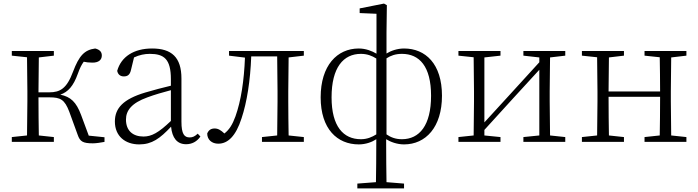

<svg xmlns="http://www.w3.org/2000/svg" viewBox="-20 -793 3903 1073"><path d="M414 -40C427 -2 443 8 499 8C517 8 543 4 564 0V-26L476 -35L433 -151C406 -223 375 -252 317 -264C360 -279 390 -311 415 -381C426 -412 436 -432 448 -448C462 -445 477 -443 497 -443C531 -443 549 -458 549 -483C549 -504 536 -516 512 -522C452 -514 422 -482 388 -392C353 -298 316 -277 255 -277H195L197 -472L281 -482V-508H46V-482L131 -473L133 -283V-226L131 -36L46 -27V0H281V-27L197 -36C196 -90 195 -174 195 -249H256C318 -249 341 -237 367 -169Z M1020 13C1052 13 1080 -1 1100 -30L1085 -46C1069 -31 1057 -25 1040 -25C1010 -25 994 -44 994 -113V-354C994 -473 939 -522 830 -522C728 -522 657 -476 635 -397C639 -377 652 -366 672 -366C693 -366 706 -375 712 -402L729 -472C759 -486 788 -492 817 -492C897 -492 935 -463 935 -350V-314C889 -303 839 -290 792 -276C668 -239 622 -188 622 -114C622 -31 681 14 758 14C829 14 874 -19 936 -85C942 -23 969 13 1020 13ZM935 -117C866 -51 827 -30 782 -30C723 -30 684 -62 684 -125C684 -175 715 -217 804 -249C844 -264 890 -277 935 -289Z M1528 0H1678V-27L1593 -36C1592 -91 1591 -172 1591 -226V-283C1591 -336 1592 -417 1593 -472L1678 -482V-508H1260V-482L1349 -471C1344 -342 1327 -230 1296 -143C1279 -96 1261 -68 1234 -47C1215 -65 1199 -75 1180 -75C1159 -75 1146 -66 1138 -47C1138 -12 1164 10 1200 10C1253 10 1298 -32 1330 -132C1360 -222 1379 -342 1384 -478H1529L1531 -283V-226L1529 -36L1444 -27V0Z M2238 14C2359 14 2450 -82 2450 -258C2450 -436 2358 -522 2238 -522C2200 -522 2164 -509 2140 -494V-612L2142 -764L2126 -773L1990 -746V-720L2084 -716V-493C2059 -508 2024 -522 1985 -522C1864 -522 1772 -427 1772 -249C1772 -72 1865 14 1985 14C2024 14 2059 1 2083 -15C2083 90 2082 160 2081 225L1977 233V260H2238V233L2140 225C2139 161 2138 93 2138 -15C2162 0 2199 14 2238 14ZM2083 -42C2059 -27 2032 -15 1997 -15C1899 -15 1833 -86 1833 -249C1833 -416 1899 -492 1997 -492C2032 -492 2059 -481 2083 -466ZM2140 -467C2163 -482 2190 -492 2226 -492C2324 -492 2389 -422 2389 -258C2389 -92 2324 -15 2226 -15C2190 -15 2163 -26 2140 -42Z M2905 -482 2994 -472V-445L2827 -262L2687 -109V-472L2777 -482V-508H2542V-482L2627 -473L2629 -283V-226L2627 -36L2542 -27V0H2777V-27L2687 -36V-67L2850 -246L2994 -403V-36L2905 -27V0H3139V-27L3054 -36L3052 -226V-283L3054 -472L3139 -482V-508H2905Z M3582 -482 3667 -473C3668 -419 3669 -341 3669 -282H3381L3383 -472L3467 -482V-508H3232V-482L3317 -473L3319 -283V-226L3317 -36L3232 -27V0H3467V-27L3383 -36C3382 -91 3381 -175 3381 -252H3669C3669 -175 3668 -90 3667 -36L3582 -27V0H3816V-27L3731 -36L3729 -226V-283L3731 -472L3816 -482V-508H3582Z"/></svg>

Font: Noto Serif TC ExtraLight
Style: Regular
Weight: 200
Designer: Ryoko NISHIZUKA 西塚涼子 (kana & ideographs); Frank Grießhammer (Latin, Greek & Cyrillic); Wenlong ZHANG 张文龙 (bopomofo); San
Foundry: Adobe
Version: Version 2.001;hotconv 1.1.0;makeotfexe 2.6.0